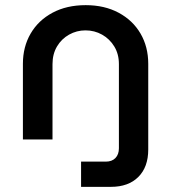

<svg xmlns="http://www.w3.org/2000/svg" viewBox="-20 -542 664 746"><path d="M295 184V86H391Q415 86 428.5 72Q442 58 442 34V-293Q442 -332 424 -361.5Q406 -391 376.5 -407.5Q347 -424 312 -424Q278 -424 248.5 -407.5Q219 -391 201.5 -361.5Q184 -332 184 -293V0H69V-294Q69 -360 99 -411.5Q129 -463 184 -492.5Q239 -522 313 -522Q386 -522 441 -492.5Q496 -463 526 -411.5Q556 -360 556 -294V39Q556 107 517.5 145.5Q479 184 411 184Z"/></svg>

Font: MuseoModerno Medium
Style: Regular
Weight: 500
Designer: Pablo Cosgaya, Héctor Gatti, Marcela Romero, and the Authors of The MuseoModerno Project.
Foundry: Omnibus-Type Team
Version: Version 1.001